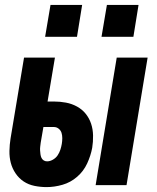

<svg xmlns="http://www.w3.org/2000/svg" viewBox="-20 -755 640 783"><path d="M370 0 456 -520H582L496 0ZM170 8Q145 8 120.5 3Q96 -2 76.5 -15Q57 -28 43.5 -48Q30 -68 24 -91Q18 -114 18.5 -139.5Q19 -165 23 -190L78 -520H204L174 -341H200Q225 -341 249 -336.5Q273 -332 294 -320.5Q315 -309 329.5 -291Q344 -273 351.5 -250.5Q359 -228 359.5 -202.5Q360 -177 356 -152Q350 -120 335.5 -88.5Q321 -57 294.5 -34Q268 -11 235 -1.5Q202 8 170 8ZM172 -97Q184 -97 196 -104Q208 -111 215 -121.5Q222 -132 226 -144Q230 -156 232 -168Q234 -180 234 -191.5Q234 -203 231 -213Q228 -223 219.5 -230Q211 -237 200 -237H157L146 -173Q146 -173 146 -173Q146 -173 146 -173Q145 -165 144 -157Q143 -149 143.5 -141.5Q144 -134 145 -126Q146 -118 149 -111.5Q152 -105 158 -101Q164 -97 172 -97ZM394 -605 416 -735H545L524 -605ZM164 -605 186 -735H315L294 -605Z"/></svg>

Font: Iosevka SS04 XBd Ex
Style: Italic
Weight: 800
Width: 7
Italic angle: -9°
Monospace: yes
Designer: Belleve Invis
Foundry: Belleve Invis
Version: Version 19.0.0; ttfautohint (v1.8.4)